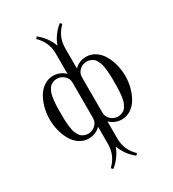

<svg xmlns="http://www.w3.org/2000/svg" viewBox="-226 -838 1094 1213"><g transform="rotate(-30 321.0 -231.5)"><path d="M201.2 -448.2Q225.1 -448.2 248 -438.7Q271 -429.2 284.2 -414.1L286.6 -415V-560.5Q286.6 -644.5 225.1 -702.6L236.8 -714.8Q264.2 -693.8 286.4 -663.8Q308.6 -633.8 319.8 -601.1H321.8Q333 -633.8 355.2 -663.8Q377.4 -693.8 404.8 -714.8L416.5 -702.6Q355 -644.5 355 -560.5V-415L357.4 -414.1Q370.6 -429.2 393.6 -438.7Q416.5 -448.2 440.4 -448.2Q477.1 -448.2 507.3 -428.2Q537.6 -408.2 556.6 -375.5Q575.7 -342.8 586.2 -302.5Q596.7 -262.2 596.7 -219.7Q596.7 -177.2 586.2 -137Q575.7 -96.7 556.6 -64Q537.6 -31.2 507.3 -11.2Q477.1 8.8 440.4 8.8Q416.5 8.8 393.6 -0.7Q370.6 -10.3 357.4 -25.4L355 -24.4V98.1Q355 182.1 416.5 240.2L404.8 252.4Q377.4 231.4 355.2 201.4Q333 171.4 321.8 138.7H319.8Q308.6 171.4 286.4 201.4Q264.2 231.4 236.8 252.4L225.1 240.2Q286.6 182.1 286.6 98.1V-24.4L284.2 -25.4Q271 -10.3 247.6 -0.7Q224.1 8.8 200.2 8.8Q163.6 8.8 133.5 -11.2Q103.5 -31.2 84.5 -64Q65.4 -96.7 55.2 -137Q44.9 -177.2 44.9 -219.7Q44.9 -262.2 55.4 -302.5Q65.9 -342.8 85 -375.5Q104 -408.2 134.3 -428.2Q164.6 -448.2 201.2 -448.2ZM125 -189.5Q125 -178.7 126 -159.2Q127 -139.6 128.4 -128.4Q129.9 -117.2 132.8 -100.3Q135.7 -83.5 140.1 -73.7Q144.5 -64 151.1 -52.2Q157.7 -40.5 166.3 -34.4Q174.8 -28.3 186.8 -23.9Q198.7 -19.5 212.9 -19.5Q240.2 -19.5 263.4 -39.3Q286.6 -59.1 286.6 -91.8V-347.7Q286.6 -380.4 263.4 -400.1Q240.2 -419.9 212.9 -419.9Q198.7 -419.9 186.8 -415.5Q174.8 -411.1 166.3 -405Q157.7 -398.9 151.1 -387.2Q144.5 -375.5 140.1 -365.7Q135.7 -356 132.8 -339.1Q129.9 -322.3 128.4 -311Q127 -299.8 126 -280.3Q125 -260.7 125 -250ZM355 -91.8Q355 -59.1 378.2 -39.3Q401.4 -19.5 428.7 -19.5Q442.9 -19.5 454.8 -23.9Q466.8 -28.3 475.3 -34.4Q483.9 -40.5 490.5 -52.2Q497.1 -64 501.5 -73.7Q505.9 -83.5 508.8 -100.3Q511.7 -117.2 513.2 -128.4Q514.6 -139.6 515.6 -159.2Q516.6 -178.7 516.6 -189.5V-250Q516.6 -260.7 515.6 -280.3Q514.6 -299.8 513.2 -311Q511.7 -322.3 508.8 -339.1Q505.9 -356 501.5 -365.7Q497.1 -375.5 490.5 -387.2Q483.9 -398.9 475.3 -405Q466.8 -411.1 454.8 -415.5Q442.9 -419.9 428.7 -419.9Q401.4 -419.9 378.2 -400.1Q355 -380.4 355 -347.7Z"/></g></svg>

Font: Theano Old Style
Style: Regular
Weight: 400
Designer: Alexey Kryukov
Version: Version 2.00